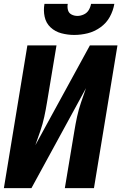

<svg xmlns="http://www.w3.org/2000/svg" viewBox="-20 -969 625 989"><path d="M0 0H142L423 -515Q410 -478 397.5 -441.5Q385 -405 377 -368Q369 -331 363 -294L314 0H464L585 -735H443L162 -221Q175 -257 187.5 -293.5Q200 -330 208 -367Q216 -404 222 -441L271 -735H121ZM362 -789Q397 -789 431.5 -797.5Q466 -806 497 -828Q528 -850 545.5 -882Q563 -914 569 -949H449Q446 -932 437 -917Q428 -902 411.5 -894.5Q395 -887 379 -887Q362 -887 348 -894.5Q334 -902 330 -917.5Q326 -933 329 -949H209Q203 -915 210 -882.5Q217 -850 240.5 -828Q264 -806 296.5 -797.5Q329 -789 362 -789Z"/></svg>

Font: Iosevka Sparkle Heavy
Style: Italic
Weight: 900
Italic angle: -9°
Designer: Belleve Invis
Foundry: Belleve Invis
Version: Version 4.5.0; ttfautohint (v1.8.3)